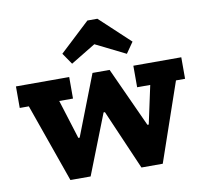

<svg xmlns="http://www.w3.org/2000/svg" viewBox="-77 -768 915 852"><g transform="rotate(-10 380.5 -342.0)"><path d="M551 -557 517 -508 382 -575 270 -507 235 -558 370 -684H415ZM752 -354H711L589 0H493L376 -270H370L264 0H173L48 -354H7V-451H247V-354H185L240 -178H246L352 -451H429L552 -182H558L595 -354H536V-451H752Z"/></g></svg>

Font: Zilla Slab Bold
Style: Bold
Weight: 700
Designer: Typotheque.com
Foundry: Typotheque type foundry
Version: Version 1.1; 2017; ttfautohint (v1.6)